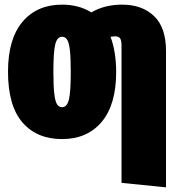

<svg xmlns="http://www.w3.org/2000/svg" viewBox="-20 -574 756 820"><path d="M501 -554.2Q586.9 -554.2 637.9 -505.4Q689 -456.5 689 -356.9V226.1L499 207V-378.9Q499 -400.9 493.2 -409.9Q487.3 -418.9 471.2 -418.9Q465.8 -418.9 452.1 -417Q476.1 -352.1 476.1 -266.1Q476.1 -127 414.3 -53.5Q352.5 20 245.1 20Q137.2 20 75.7 -51.3Q14.2 -122.6 14.2 -268.1Q14.2 -407.2 75.9 -480.7Q137.7 -554.2 245.1 -554.2Q316.9 -554.2 370.1 -521Q426.8 -554.2 501 -554.2ZM245.1 -116.2Q266.1 -116.2 274.2 -148.2Q282.2 -180.2 282.2 -266.1Q282.2 -326.2 278.6 -358.6Q274.9 -391.1 267.1 -404.1Q259.3 -417 245.1 -417Q224.1 -417 216.1 -385Q208 -353 208 -268.1Q208 -207.5 211.7 -175Q215.3 -142.6 223.1 -129.4Q231 -116.2 245.1 -116.2Z"/></svg>

Font: Fira Sans Compressed Heavy
Style: Regular
Weight: 900
Width: 1
Designer: Carrois Corporate & Edenspiekermann AG
Foundry: Carrois Corporate GbR & Edenspiekermann AG
Version: Version 4.203;PS 004.203;hotconv 1.0.88;makeotf.lib2.5.64775